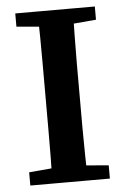

<svg xmlns="http://www.w3.org/2000/svg" viewBox="-50 -701 482 738"><g transform="rotate(-5 191.0 -332.0)"><path d="M37 0V-51L174 -63H206L344 -51V0ZM122 0Q124 -51 124.5 -102Q125 -153 125 -205Q125 -257 125 -309V-355Q125 -407 125 -458.5Q125 -510 124.5 -561.5Q124 -613 122 -664H259Q258 -614 257 -562.5Q256 -511 256 -459.5Q256 -408 256 -355V-309Q256 -258 256 -206Q256 -154 257 -103Q258 -52 259 0ZM37 -613V-664H344V-613L206 -601H174Z"/></g></svg>

Font: Source Serif 4 18pt SemiBold
Style: Regular
Weight: 600
Designer: Frank Grießhammer
Foundry: Adobe Systems Incorporated
Version: Version 4.004;hotconv 1.0.116;makeotfexe 2.5.65601